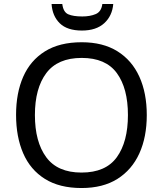

<svg xmlns="http://www.w3.org/2000/svg" viewBox="-20 -938 821 968"><path d="M720 -358Q720 -247 682.5 -164.5Q645 -82 572 -36Q499 10 391 10Q280 10 206.5 -36Q133 -82 97 -165Q61 -248 61 -359Q61 -469 97 -551Q133 -633 206.5 -679Q280 -725 392 -725Q499 -725 572 -679.5Q645 -634 682.5 -551.5Q720 -469 720 -358ZM156 -358Q156 -223 213 -145.5Q270 -68 391 -68Q513 -68 569 -145.5Q625 -223 625 -358Q625 -493 569 -569.5Q513 -646 392 -646Q271 -646 213.5 -569.5Q156 -493 156 -358ZM551 -918Q546 -858 505.5 -821Q465 -784 393 -784Q319 -784 281.5 -820.5Q244 -857 240 -918H294Q299 -877 324 -866Q349 -855 395 -855Q434 -855 462.5 -867Q491 -879 496 -918Z"/></svg>

Font: TSCustom
Style: Regular
Weight: 400
Designer: Monotype Design Team
Foundry: Monotype Imaging Inc.
Version: Version 2.004; ttfautohint (v1.8.3) -l 8 -r 50 -G 200 -x 14 